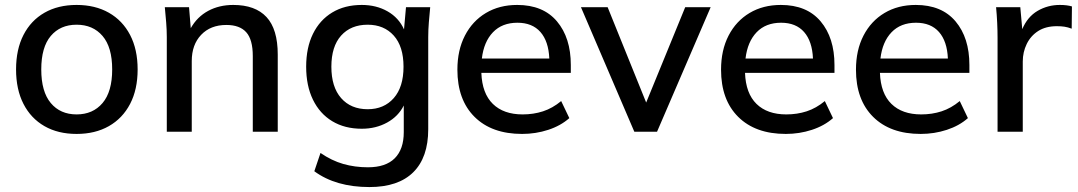

<svg xmlns="http://www.w3.org/2000/svg" viewBox="-20 -533 4361 777"><path d="M290 9Q215 9 160 -22.5Q105 -54 75 -112.5Q45 -171 45 -252Q45 -333 75 -391.5Q105 -450 160 -481.5Q215 -513 290 -513Q365 -513 420.5 -481.5Q476 -450 506.5 -391.5Q537 -333 537 -252Q537 -171 506.5 -112.5Q476 -54 420.5 -22.5Q365 9 290 9ZM290 -70Q356 -70 395 -116Q434 -162 434 -252Q434 -342 395 -387.5Q356 -433 290 -433Q224 -433 185.5 -387.5Q147 -342 147 -252Q147 -162 185.5 -116Q224 -70 290 -70Z M655 0V-383Q655 -412 652.5 -442.5Q650 -473 647 -504H745L752 -419Q778 -465 822.5 -489Q867 -513 924 -513Q1013 -513 1058.5 -464Q1104 -415 1104 -312V0H1003V-306Q1003 -373 976.5 -402.5Q950 -432 896 -432Q832 -432 794 -392Q756 -352 756 -286V0Z M1475 224Q1339 224 1252 160L1277 86Q1322 117 1369 130.5Q1416 144 1469 144Q1541 144 1577.5 107.5Q1614 71 1614 2V-106Q1592 -62 1546.5 -37Q1501 -12 1444 -12Q1375 -12 1324.5 -42.5Q1274 -73 1246.5 -129.5Q1219 -186 1219 -263Q1219 -340 1246.5 -396Q1274 -452 1324.5 -482.5Q1375 -513 1444 -513Q1503 -513 1548.5 -487Q1594 -461 1615 -414L1623 -504H1721Q1718 -473 1715.5 -442.5Q1713 -412 1713 -383V-10Q1713 104 1652.5 164Q1592 224 1475 224ZM1468 -91Q1534 -91 1573.5 -136Q1613 -181 1613 -263Q1613 -345 1573.5 -389Q1534 -433 1468 -433Q1400 -433 1360.5 -389Q1321 -345 1321 -263Q1321 -181 1360.5 -136Q1400 -91 1468 -91Z M2093 9Q1970 9 1900.5 -60Q1831 -129 1831 -251Q1831 -330 1861.5 -389Q1892 -448 1946.5 -480.5Q2001 -513 2073 -513Q2178 -513 2234 -446.5Q2290 -380 2290 -270V-238H1928Q1931 -155 1974.5 -112.5Q2018 -70 2095 -70Q2139 -70 2177.5 -82.5Q2216 -95 2251 -124L2284 -55Q2249 -24 2198.5 -7.5Q2148 9 2093 9ZM2074 -441Q2012 -441 1975 -402.5Q1938 -364 1930 -296H2203Q2200 -366 2167 -403.5Q2134 -441 2074 -441Z M2547 0 2331 -504H2439L2595 -118L2753 -504H2856L2639 0Z M3160 9Q3037 9 2967.5 -60Q2898 -129 2898 -251Q2898 -330 2928.5 -389Q2959 -448 3013.5 -480.5Q3068 -513 3140 -513Q3245 -513 3301 -446.5Q3357 -380 3357 -270V-238H2995Q2998 -155 3041.5 -112.5Q3085 -70 3162 -70Q3206 -70 3244.5 -82.5Q3283 -95 3318 -124L3351 -55Q3316 -24 3265.5 -7.5Q3215 9 3160 9ZM3141 -441Q3079 -441 3042 -402.5Q3005 -364 2997 -296H3270Q3267 -366 3234 -403.5Q3201 -441 3141 -441Z M3706 9Q3583 9 3513.5 -60Q3444 -129 3444 -251Q3444 -330 3474.5 -389Q3505 -448 3559.5 -480.5Q3614 -513 3686 -513Q3791 -513 3847 -446.5Q3903 -380 3903 -270V-238H3541Q3544 -155 3587.5 -112.5Q3631 -70 3708 -70Q3752 -70 3790.5 -82.5Q3829 -95 3864 -124L3897 -55Q3862 -24 3811.5 -7.5Q3761 9 3706 9ZM3687 -441Q3625 -441 3588 -402.5Q3551 -364 3543 -296H3816Q3813 -366 3780 -403.5Q3747 -441 3687 -441Z M4017 0V-379Q4017 -409 4015.5 -441Q4014 -473 4011 -504H4109L4117 -415Q4138 -465 4179 -489Q4220 -513 4269 -513Q4298 -513 4318 -507L4317 -417Q4301 -423 4287.5 -425Q4274 -427 4257 -427Q4212 -427 4181.5 -407.5Q4151 -388 4135 -355Q4119 -322 4119 -284V0Z"/></svg>

Font: Mulish SemiBold
Style: Regular
Weight: 600
Designer: Vernon Adams
Foundry: Vernon Adams
Version: Version 3.603; ttfautohint (v1.8.3)